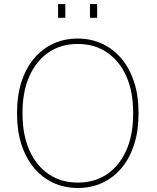

<svg xmlns="http://www.w3.org/2000/svg" viewBox="-20 -910 767 940"><path d="M361.3 10.3Q294.9 10.3 240.2 -15.4Q185.5 -41 146 -88.6Q106.4 -136.2 85 -202.6Q63.5 -269 63.5 -351.1V-359.9Q63.5 -441.9 84.7 -508.3Q106 -574.7 145.5 -622.3Q185.1 -669.9 239.5 -695.6Q293.9 -721.2 360.4 -721.2Q426.3 -721.2 481 -695.6Q535.6 -669.9 575.4 -622.3Q615.2 -574.7 636.7 -508.3Q658.2 -441.9 658.2 -359.9V-351.1Q658.2 -269 636.7 -202.4Q615.2 -135.7 575.9 -88.4Q536.6 -41 481.9 -15.4Q427.2 10.3 361.3 10.3ZM361.3 -16.1Q443.8 -16.1 504.6 -57.6Q565.4 -99.1 598.6 -174.6Q631.8 -250 631.8 -351.1V-360.8Q631.8 -461.4 598.4 -536.6Q564.9 -611.8 503.9 -653.3Q442.9 -694.8 360.4 -694.8Q278.3 -694.8 217.8 -653.3Q157.2 -611.8 123.8 -536.6Q90.3 -461.4 90.3 -360.8V-351.1Q90.3 -250 123.8 -174.6Q157.2 -99.1 218 -57.6Q278.8 -16.1 361.3 -16.1ZM420.4 -822.8V-890.1H455.6V-822.8ZM264.2 -822.8V-890.1H299.8V-822.8Z"/></svg>

Font: Roboto Slab LO Thin
Style: Regular
Weight: 250
Designer: Google
Version: Version 2.00;September 28, 2018;FontCreator 11.5.0.2427 64-b